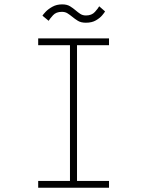

<svg xmlns="http://www.w3.org/2000/svg" viewBox="-20 -880 690 900"><path d="M159 0V-32H308V-668H159V-700H491V-668H341V-32H491V0ZM382.5 -773.5Q359.5 -773.5 345 -782.5Q330.5 -791.5 318.5 -801.5Q307.5 -810.5 296.5 -817.5Q285.5 -824.5 270 -824.5Q243 -824.5 228.5 -808.5Q214 -792.5 208 -782.5L179 -806.5Q182 -812 194 -824.8Q206 -837.5 225.8 -848.5Q245.5 -859.5 271.5 -859.5Q294 -859.5 308.5 -850.5Q323 -841.5 334.5 -831.5Q345.5 -822 356.5 -814.8Q367.5 -807.5 383 -807.5Q410 -807.5 425 -824.2Q440 -841 445 -850.5L472.5 -826.5Q470 -821.5 459.5 -808.8Q449 -796 430 -784.8Q411 -773.5 382.5 -773.5Z"/></svg>

Font: Trispace Thin Thin
Style: Regular
Weight: 250
Version: Version 1.210